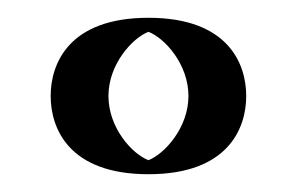

<svg xmlns="http://www.w3.org/2000/svg" viewBox="-20 -196 334 216"><path d="M62 -88C62 -40 101 0 147 0C193 0 232 -40 232 -88C232 -136 193 -176 147 -176C101 -176 62 -136 62 -88ZM77 -88C77 -48 109.8 -15 147 -15C184.2 -15 217 -48 217 -88C217 -128 184.2 -161 147 -161C109.8 -161 77 -128 77 -88ZM77 -88C77 -128 109.8 -161 147 -161C184.2 -161 217 -128 217 -88C217 -48 184.2 -15 147 -15C109.8 -15 77 -48 77 -88ZM62 -88C62 -136 101 -176 147 -176C193 -176 232 -136 232 -88C232 -40 193 0 147 0C101 0 62 -40 62 -88ZM102 -88C102 -124.1 129.4 -153.5 147 -160.2C165.2 -153.3 192 -123.9 192 -88C192 -51.9 164.6 -22.5 147 -15.8C128.8 -22.7 102 -52.1 102 -88ZM37 -88C37 -51.7 57.3 0 147 0C236.8 0 257 -51.8 257 -88C257 -124.3 236.7 -176 147 -176C57.2 -176 37 -124.2 37 -88Z"/></svg>

Font: Hussar Outliner
Style: Regular
Weight: 700
Foundry: Cannot Into Space Fonts
Version: Version 0.92